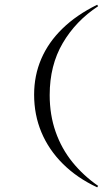

<svg xmlns="http://www.w3.org/2000/svg" viewBox="-20 -651 467 825"><path d="M397.6 154Q311.3 113.7 250.4 53.2Q189.5 -7.3 158.1 -82.3Q126.6 -157.3 126.6 -244.4Q126.6 -326.6 157.3 -398Q187.9 -469.4 248.4 -528.2Q308.9 -587.1 397.6 -630.6L401.6 -624.2Q305.6 -561.3 249.6 -465.7Q193.5 -370.2 193.5 -242.7Q193.5 -157.3 219 -84.7Q244.4 -12.1 291.5 46Q338.7 104 401.6 147.6Z"/></svg>

Font: Playfair 144pt SemiExpanded Light
Style: Regular
Weight: 300
Width: 6
Designer: Claus Eggers Sørensen
Foundry: Claus Eggers Sørensen
Version: Version 2.203